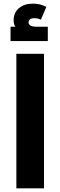

<svg xmlns="http://www.w3.org/2000/svg" viewBox="-20 -1036 332 1056"><path d="M70 -740H222V0H70ZM38 -810V-889H64Q60 -895 57.5 -904Q55 -913 55 -925Q55 -966 84 -991Q113 -1016 162 -1016Q202 -1016 235 -998L205 -928Q196 -932 187.5 -934Q179 -936 169 -936Q153 -936 145 -929.5Q137 -923 137 -913Q137 -903 146.5 -896Q156 -889 184 -889H243V-810Z"/></svg>

Font: Readex Pro bold
Style: Bold
Weight: 700
Designer: Bonnie Shaver-Troup, Thomas Jockin
Foundry: Lexend
Version: Version 1.200; ttfautohint (v1.8.3)